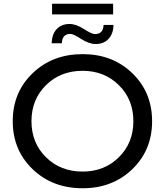

<svg xmlns="http://www.w3.org/2000/svg" viewBox="-20 -997 880 1025"><path d="M584 -920H258V-977H584ZM491 -762Q455 -762 413.5 -789Q372 -816 356 -816Q312 -816 310 -766H256Q257 -814 282.5 -841.5Q308 -869 352 -869Q386 -869 428 -842Q470 -815 487 -815Q531 -815 533 -864H586Q585 -817 559.5 -789.5Q534 -762 491 -762ZM421 8Q260 8 154 -94Q48 -196 48 -350Q48 -504 154 -606Q260 -708 421 -708Q581 -708 686.5 -606Q792 -504 792 -350Q792 -196 686.5 -94Q581 8 421 8ZM421 -81Q537 -81 614.5 -157.5Q692 -234 692 -350Q692 -466 614.5 -542.5Q537 -619 421 -619Q303 -619 225.5 -542.5Q148 -466 148 -350Q148 -234 225.5 -157.5Q303 -81 421 -81Z"/></svg>

Font: false
Style: Regular
Weight: 500
Designer: Julieta Ulanovsky
Foundry: Julieta Ulanovsky
Version: Version 7.222;hotconv 1.0.109;makeotfexe 2.5.65596